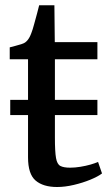

<svg xmlns="http://www.w3.org/2000/svg" viewBox="-20 -720 430 750"><path d="M203 10.5Q148.5 10.5 119 -14.8Q89.5 -40 89.5 -105.5V-270.5H20V-330H89.5V-488.5H18V-535Q28 -537.5 40 -540.8Q52 -544 62.5 -547.2Q73 -550.5 78 -554Q84 -558.5 88 -563.5Q92 -568.5 95.5 -575Q99 -581.5 102.5 -591Q107.5 -603.5 113.2 -625Q119 -646.5 124.8 -667.5Q130.5 -688.5 133 -699.5H192.5L194 -555.5H360.5V-488.5H194.5V-330H360.5V-270.5H194.5V-182Q194.5 -127.5 198.8 -103Q203 -78.5 215.8 -71.8Q228.5 -65 254 -65Q273 -65 294.2 -68.5Q315.5 -72 333.8 -77.2Q352 -82.5 363 -87.5L378.5 -42.5Q363 -30.5 333.2 -18.2Q303.5 -6 268.8 2.2Q234 10.5 203 10.5Z"/></svg>

Font: Merriweather Light 18pt
Style: Regular
Weight: 400
Version: Version 2.100